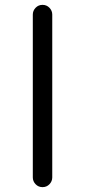

<svg xmlns="http://www.w3.org/2000/svg" viewBox="-20 -770 350 790"><path d="M115 -40V-710Q115 -726 126.5 -738Q138 -750 155 -750Q172 -750 183.5 -738Q195 -726 195 -710V-40Q195 -24 183.5 -12Q172 0 155 0Q138 0 126.5 -12Q115 -24 115 -40Z"/></svg>

Font: Rounded Mplus 1c
Style: Regular
Weight: 400
Version: Version 1.059.20150529